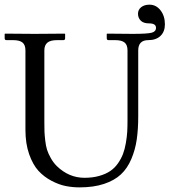

<svg xmlns="http://www.w3.org/2000/svg" viewBox="-20 -790 730 822"><path d="M615.2 -618.2Q571.8 -618.2 571.8 -574.2V-293Q571.8 -236.3 565.4 -192.6Q559.1 -148.9 542.2 -109.1Q525.4 -69.3 497.8 -43.5Q470.2 -17.6 425.5 -2.7Q380.9 12.2 320.8 12.2Q291 12.2 262 6.6Q232.9 1 200.7 -15.9Q168.5 -32.7 144.5 -58.8Q120.6 -85 104.7 -130.1Q88.9 -175.3 88.9 -233.9V-574.2Q88.9 -597.7 76.4 -607.9Q64 -618.2 35.2 -618.2H7.8Q0 -618.2 0 -626V-645L2 -646Q88.9 -645 127.9 -645L256.8 -646L258.8 -645V-626Q258.8 -618.2 251 -618.2H225.1Q195.3 -618.2 182.6 -607.2Q169.9 -596.2 169.9 -574.2V-267.1Q169.9 -240.7 170.4 -226.8Q170.9 -212.9 173.6 -189Q176.3 -165 181.4 -148.9Q186.5 -132.8 197.3 -113.5Q208 -94.2 223.1 -79.1Q274.9 -28.8 341.8 -28.8Q377 -28.8 405 -36.9Q433.1 -44.9 452.1 -57.9Q471.2 -70.8 485.1 -90.8Q499 -110.8 506.6 -130.9Q514.2 -150.9 518.8 -177.5Q523.4 -204.1 524.7 -225.8Q525.9 -247.6 525.9 -274.9V-574.2Q525.9 -597.7 513.4 -607.9Q501 -618.2 472.2 -618.2H444.8Q437 -618.2 437 -626V-645L439 -646Q509.8 -645 548.8 -645Q610.4 -645 629.2 -649.9Q647.9 -654.8 647.9 -670.9Q647.9 -689.9 618.2 -689.9Q593.8 -689.9 582.3 -701.9Q570.8 -713.9 570.8 -731Q570.8 -748.5 584.5 -759.3Q598.1 -770 620.1 -770Q648.4 -770 667.2 -745.8Q686 -721.7 686 -686Q686 -654.3 667 -636.2Q647.9 -618.2 615.2 -618.2Z"/></svg>

Font: Linux Biolinum
Style: Regular
Weight: 400
Designer: Philipp H. Poll
Foundry: Philipp H. Poll
Version: Version 0.6.4